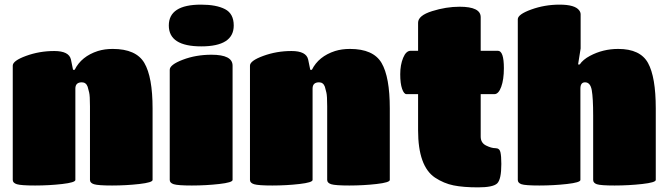

<svg xmlns="http://www.w3.org/2000/svg" viewBox="-20 -800 2883 828"><path d="M638 -332V-24Q638 -13 581 -6.5Q524 0 463.5 0Q403 0 385.5 -5.5Q368 -11 368 -24V-342Q368 -387 364.5 -401Q361 -415 358 -426Q351 -445 333 -445Q305 -445 305 -418V-24Q305 -13 248.5 -6.5Q192 0 131.5 0Q71 0 53 -5.5Q35 -11 35 -24V-517Q35 -538 92.5 -559Q150 -580 214 -580Q278 -580 286 -543L295 -499H302Q331 -557 402 -580Q431 -589 466 -589Q567 -589 602.5 -528.5Q638 -468 638 -332Z M983 -517V-24Q983 -13 925.5 -6.5Q868 0 807.5 0Q747 0 729.5 -5.5Q712 -11 712 -24V-499Q712 -521 768.5 -542.5Q825 -564 892 -564Q983 -564 983 -517ZM847 -780Q913 -780 950.5 -760.5Q988 -741 988 -690Q988 -600 848 -600Q708 -600 708 -690Q708 -780 847 -780Z M1661 -332V-24Q1661 -13 1604 -6.5Q1547 0 1486.5 0Q1426 0 1408.5 -5.5Q1391 -11 1391 -24V-342Q1391 -387 1387.5 -401Q1384 -415 1381 -426Q1374 -445 1356 -445Q1328 -445 1328 -418V-24Q1328 -13 1271.5 -6.5Q1215 0 1154.5 0Q1094 0 1076 -5.5Q1058 -11 1058 -24V-517Q1058 -538 1115.5 -559Q1173 -580 1237 -580Q1301 -580 1309 -543L1318 -499H1325Q1354 -557 1425 -580Q1454 -589 1489 -589Q1590 -589 1625.5 -528.5Q1661 -468 1661 -332Z M1856 -34Q1783 -83 1783 -238V-394H1733Q1722 -394 1714 -417Q1706 -440 1706 -480Q1706 -520 1718.5 -550.5Q1731 -581 1751 -581H1783V-702Q1783 -733 1843.5 -752Q1904 -771 1962 -771Q2053 -771 2053 -726V-581H2127Q2153 -581 2153 -506Q2153 -457 2141.5 -425.5Q2130 -394 2112 -394H2053V-211Q2053 -184 2076 -172.5Q2099 -161 2116.5 -161Q2134 -161 2138 -144Q2142 -127 2142 -93Q2142 -26 2124 -9Q2106 8 2042 8Q1978 8 1936 -0.5Q1894 -9 1856 -34Z M2538 -24V-302Q2538 -377 2532 -411Q2526 -445 2503 -445Q2483 -445 2483 -418V-24Q2483 -13 2425 -6.5Q2367 0 2306 0Q2245 0 2229 -5.5Q2213 -11 2213 -24V-717Q2213 -738 2271 -759Q2329 -780 2393 -780Q2460 -780 2478 -755Q2484 -747 2484 -738V-591L2473 -522H2480Q2494 -543 2524 -559Q2580 -589 2646 -589Q2741 -589 2774.5 -528.5Q2808 -468 2808 -332V-24Q2808 -13 2749.5 -6.5Q2691 0 2630.5 0Q2570 0 2554 -5.5Q2538 -11 2538 -24Z"/></svg>

Font: Titan One
Style: Regular
Weight: 400
Designer: Rodrigo Fuenzalida
Foundry: Rodrigo Fuenzalida
Version: Version 1.001